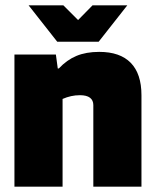

<svg xmlns="http://www.w3.org/2000/svg" viewBox="-20 -698 581 718"><path d="M214 0H34V-494H189L196 -442H200Q230 -474 266 -489Q302 -504 351 -504Q429 -504 469 -463Q509 -422 509 -342V0H329V-305Q329 -323 316.5 -332.5Q304 -342 279 -342Q262 -342 246 -338.5Q230 -335 214 -328ZM87 -678H217L272 -623L326 -678H456L349 -542H194Z"/></svg>

Font: Blinker ExtraBold
Style: Regular
Weight: 800
Designer: Juergen Huber
Foundry: supertype
Version: Version 1.017;hotconv 1.0.117;makeotfexe 2.5.65602